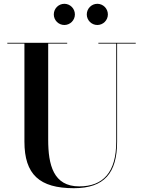

<svg xmlns="http://www.w3.org/2000/svg" viewBox="-20 -975 753 1010"><path d="M436.5 -899C436.5 -868.5 461.5 -843.5 492 -843.5C522.5 -843.5 547.5 -868.5 547.5 -899C547.5 -930 522.5 -955 492 -955C461.5 -955 436.5 -930 436.5 -899ZM263 -899C263 -868.5 288 -843.5 318.5 -843.5C349 -843.5 374 -868.5 374 -899C374 -930 349 -955 318.5 -955C288 -955 263 -930 263 -899ZM18.5 -750V-745.5H108.5V-230C108.5 -57 188 15 368.5 15C529 15 596 -65 596 -230V-745.5H694V-750H497.5V-745.5H591.5V-230C591.5 -68 522 5.5 397 5.5C260.5 5.5 233.5 -108 233.5 -240V-745.5H333.5V-750Z"/></svg>

Font: Bodoni* 36pt Medium
Style: Regular
Weight: 500
Version: Version 2.3